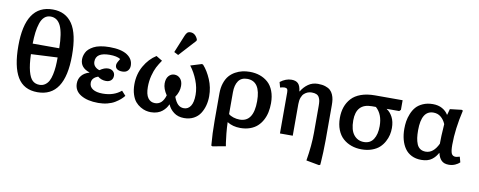

<svg xmlns="http://www.w3.org/2000/svg" viewBox="-79 -1191 4532 1817"><g transform="rotate(10 2187.0 -282.5)"><path d="M296.9 14.2Q165.5 14.2 104.7 -86.9Q43.9 -188 43.9 -387.2Q43.9 -782.2 307.1 -782.2Q430.7 -782.2 495.4 -686.8Q560.1 -591.3 560.1 -384.8Q560.1 14.2 296.9 14.2ZM173.8 -431.2H429.2Q427.2 -577.6 395.3 -645.3Q363.3 -712.9 297.9 -712.9Q262.7 -712.9 238 -690.7Q213.4 -668.5 200 -627.4Q186.5 -586.4 180.7 -539.1Q174.8 -491.7 173.8 -431.2ZM304.2 -58.1Q334.5 -58.1 357.2 -73.7Q379.9 -89.4 393.3 -114.5Q406.7 -139.6 415 -177.7Q423.3 -215.8 426.3 -254.9Q429.2 -293.9 429.2 -342.8L174.8 -330.1Q178.2 -228.5 194.6 -167.5Q210.9 -106.4 237.3 -82.3Q263.7 -58.1 304.2 -58.1Z M881.3 14.2Q777.3 14.2 713.9 -23.9Q650.4 -62 650.4 -132.8Q650.4 -177.7 677 -209.2Q703.6 -240.7 750.5 -253.9V-255.9Q659.7 -285.6 659.7 -366.2Q659.7 -381.3 663.3 -397Q667 -412.6 675.8 -431.4Q684.6 -450.2 702.1 -466.1Q719.7 -481.9 744.9 -495.6Q770 -509.3 809.3 -517.1Q848.6 -524.9 897.5 -524.9Q1009.8 -524.9 1067.1 -487.3Q1124.5 -449.7 1124.5 -386.2Q1124.5 -356.9 1106.7 -337.4Q1088.9 -317.9 1053.7 -317.9Q1022.5 -317.9 1004.4 -330.3Q986.3 -342.8 986.3 -367.2Q986.3 -373 987.5 -378.4Q988.8 -383.8 992.2 -391.4Q995.6 -398.9 997.8 -402.6Q1000 -406.2 1006.3 -417Q1012.7 -427.7 1014.6 -431.2Q979.5 -453.1 910.6 -453.1Q778.3 -453.1 778.3 -365.2Q778.3 -337.4 795.7 -318.8Q813 -300.3 839.4 -293Q880.9 -323.2 919.4 -323.2Q949.2 -323.2 966.8 -306.6Q984.4 -290 984.4 -265.1Q984.4 -236.8 966.6 -220Q948.7 -203.1 917.5 -203.1Q873.5 -203.1 838.4 -231Q813 -222.2 796.1 -205.1Q779.3 -188 779.3 -161.1Q779.3 -122.6 813 -101.3Q846.7 -80.1 907.7 -80.1Q1015.1 -80.1 1084.5 -139.2L1123.5 -96.2Q1107.9 -76.7 1088.6 -59.8Q1069.3 -43 1039.8 -24.9Q1010.3 -6.8 969.2 3.7Q928.2 14.2 881.3 14.2Z M1548.3 -564 1507.3 -585 1576.2 -752.9Q1585.4 -775.4 1596.2 -785.6Q1606.9 -795.9 1626.5 -795.9Q1672.9 -795.9 1697.3 -740.2L1696.3 -726.1ZM1386.2 14.2Q1362.8 14.2 1338.4 8.3Q1314 2.4 1286.4 -13.7Q1258.8 -29.8 1237.5 -54.7Q1216.3 -79.6 1202.4 -122.3Q1188.5 -165 1188.5 -219.2Q1188.5 -316.4 1233.6 -395.8Q1278.8 -475.1 1348.6 -519L1407.2 -483.9Q1379.9 -443.8 1362.8 -410.9Q1345.7 -377.9 1332 -326.2Q1318.4 -274.4 1318.4 -216.8Q1318.4 -145.5 1343 -111.3Q1367.7 -77.1 1410.6 -77.1Q1481.4 -77.1 1508.3 -168.9Q1469.2 -227.1 1469.2 -276.9Q1469.2 -323.7 1491.7 -349.4Q1514.2 -375 1546.4 -375Q1580.6 -375 1603.5 -349.6Q1626.5 -324.2 1626.5 -278.8Q1626.5 -223.6 1590.3 -169.9Q1607.9 -122.6 1631.1 -99.9Q1654.3 -77.1 1688.5 -77.1Q1729 -77.1 1752.7 -113Q1776.4 -148.9 1776.4 -221.2Q1776.4 -289.1 1749 -359.1Q1721.7 -429.2 1678.2 -485.8L1785.6 -519L1797.4 -514.2Q1841.3 -465.3 1873.3 -390.1Q1905.3 -314.9 1905.3 -230Q1905.3 -183.1 1894 -140.9Q1882.8 -98.6 1860.1 -63.2Q1837.4 -27.8 1797.9 -6.8Q1758.3 14.2 1706.5 14.2Q1647 14.2 1606.9 -16.4Q1566.9 -46.9 1550.3 -88.9H1548.3Q1539.6 -69.3 1527.1 -52.7Q1514.6 -36.1 1495.6 -20.3Q1476.6 -4.4 1448.5 4.9Q1420.4 14.2 1386.2 14.2Z M2018.1 231 2006.3 226.1Q1996.1 110.8 1996.1 -12.2V-273.9Q1996.1 -329.6 2011 -373.5Q2025.9 -417.5 2050 -445.3Q2074.2 -473.1 2107.4 -491.5Q2140.6 -509.8 2174.6 -517.3Q2208.5 -524.9 2245.1 -524.9Q2297.9 -524.9 2342 -509.5Q2386.2 -494.1 2420.4 -463.9Q2454.6 -433.6 2473.9 -383.1Q2493.2 -332.5 2493.2 -267.1Q2493.2 -221.2 2484.6 -180.2Q2476.1 -139.2 2456.8 -103.3Q2437.5 -67.4 2409.2 -41.5Q2380.9 -15.6 2339.1 -0.7Q2297.4 14.2 2246.1 14.2Q2174.8 14.2 2121.1 -19H2120.1Q2121.6 32.2 2127.2 88.9Q2132.8 145.5 2137.7 176.8L2143.1 208ZM2227.1 -63Q2360.4 -63 2360.4 -263.2Q2360.4 -455.1 2232.4 -455.1Q2175.3 -455.1 2147.7 -415.3Q2120.1 -375.5 2120.1 -306.2V-97.2Q2136.7 -82 2166.5 -72.5Q2196.3 -63 2227.1 -63Z M3041 231 2917 208Q2941.9 58.1 2941.9 -62V-319.8Q2941.9 -348.6 2939 -367.2Q2936 -385.7 2927.2 -402.1Q2918.5 -418.5 2900.9 -426.3Q2883.3 -434.1 2856 -434.1Q2835.9 -434.1 2818.1 -427.5Q2800.3 -420.9 2784.2 -406.7Q2768.1 -392.6 2758.5 -366.2Q2749 -339.8 2749 -304.2V0H2626V-396Q2626 -418.9 2618.2 -427.5Q2610.4 -436 2594.2 -436Q2577.6 -436 2551.8 -428.2L2538.1 -479Q2591.8 -520 2647 -520Q2689 -520 2710.4 -498.3Q2731.9 -476.6 2737.8 -424.8H2741.2Q2766.1 -467.8 2806.2 -496.3Q2846.2 -524.9 2899.9 -524.9Q2940.4 -524.9 2970.5 -515.1Q3000.5 -505.4 3018.1 -489.5Q3035.6 -473.6 3045.9 -449.7Q3056.2 -425.8 3059.6 -402.6Q3063 -379.4 3063 -349.1V-11.2Q3063 43 3060.5 102.3Q3058.1 161.6 3055.7 193.8L3053.2 226.1Z M3411.6 14.2Q3358.4 14.2 3313 -2Q3267.6 -18.1 3232.9 -49.1Q3198.2 -80.1 3178.5 -130.1Q3158.7 -180.2 3158.7 -244.1Q3158.7 -301.8 3175 -348.9Q3191.4 -396 3225.1 -433.1Q3258.8 -470.2 3315.9 -490.7Q3373 -511.2 3449.7 -511.2H3714.8V-418.9L3700.7 -404.8H3581.5V-402.8Q3615.2 -381.8 3637.9 -338.6Q3660.6 -295.4 3660.6 -233.9Q3660.6 -200.7 3653.3 -168.2Q3646 -135.7 3627.9 -102.3Q3609.9 -68.8 3582.5 -43.5Q3555.2 -18.1 3511 -2Q3466.8 14.2 3411.6 14.2ZM3421.4 -58.1Q3482.4 -58.1 3512.9 -105.5Q3543.5 -152.8 3543.5 -231.9Q3543.5 -345.7 3476.6 -404.8H3437.5Q3287.6 -404.8 3287.6 -242.2Q3287.6 -149.4 3324.7 -103.8Q3361.8 -58.1 3421.4 -58.1Z M3985.4 14.2Q3932.6 14.2 3892.3 -5.9Q3852.1 -25.9 3827.1 -62Q3802.2 -98.1 3789.8 -145.3Q3777.3 -192.4 3777.3 -249Q3777.3 -285.6 3782.7 -320.3Q3788.1 -355 3803.5 -393.3Q3818.8 -431.6 3843 -459.7Q3867.2 -487.8 3908.9 -506.3Q3950.7 -524.9 4004.4 -524.9Q4056.2 -524.9 4094 -503.9Q4131.8 -482.9 4152.3 -448.2L4155.3 -453.1L4169.4 -505.9L4281.2 -519L4293.5 -513.2Q4250.5 -329.1 4250.5 -178.2Q4250.5 -116.2 4261.7 -93.5Q4272.9 -70.8 4301.3 -70.8Q4308.6 -70.8 4340.3 -79.1L4354.5 -26.9Q4337.9 -10.3 4310.1 2Q4282.2 14.2 4249.5 14.2Q4203.6 14.2 4179 -10.5Q4154.3 -35.2 4144.5 -80.1H4142.6Q4130.4 -59.1 4117.9 -43.9Q4105.5 -28.8 4086.9 -14.6Q4068.4 -0.5 4043 6.8Q4017.6 14.2 3985.4 14.2ZM4013.2 -69.8Q4087.4 -69.8 4133.3 -167Q4132.3 -225.1 4141.6 -356.9Q4124.5 -397.5 4094.7 -422.1Q4064.9 -446.8 4023.4 -446.8Q3908.2 -446.8 3908.2 -256.8Q3908.2 -215.3 3912.6 -184.1Q3917 -152.8 3928 -125.7Q3939 -98.6 3960.4 -84.2Q3981.9 -69.8 4013.2 -69.8Z"/></g></svg>

Font: Literata Book SemiBold
Style: Regular
Weight: 600
Designer: Latin by Veronika Burian and Jose Scaglione. Greek by Irene Vlachou. Cyrillic by Vera Evstafieva
Foundry: TypeTogether
Version: Version 2.003;PS 002.003;hotconv 1.0.88;makeotf.lib2.5.64775